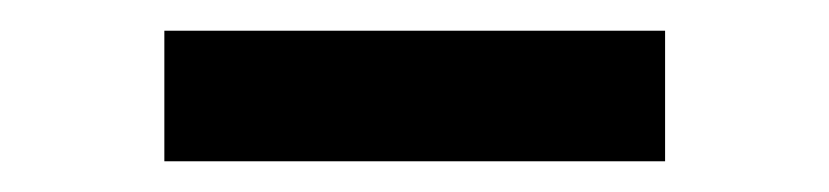

<svg xmlns="http://www.w3.org/2000/svg" viewBox="-20 -716 540 125"><path d="M87 -611V-696H413V-611Z"/></svg>

Font: Mulish ExtraBold
Style: Regular
Weight: 800
Designer: Vernon Adams
Foundry: Vernon Adams
Version: Version 3.603; ttfautohint (v1.8.3)